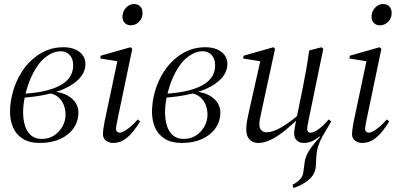

<svg xmlns="http://www.w3.org/2000/svg" viewBox="-20 -699 1985 955"><path d="M179 12Q126 12 93 -9Q60 -30 45 -65Q30 -100 30 -143Q30 -192 44.5 -243.5Q59 -295 88 -341Q117 -387 159 -418Q188 -440 221.5 -452Q255 -464 295 -464Q345 -464 375 -441Q405 -418 405 -380Q405 -348 384.5 -320Q364 -292 323 -269Q282 -246 221.5 -231.5Q161 -217 80 -212V-232Q155 -235 206 -247.5Q257 -260 287.5 -279Q318 -298 331 -322Q344 -346 344 -373Q344 -407 326.5 -425.5Q309 -444 283 -444Q256 -444 231 -430.5Q206 -417 185 -395Q164 -371 147.5 -340.5Q131 -310 119.5 -276Q108 -242 101.5 -207Q95 -172 95 -140Q95 -103 104.5 -73Q114 -43 134.5 -25.5Q155 -8 187 -8Q223 -8 249.5 -25.5Q276 -43 291 -70.5Q306 -98 306 -128Q306 -155 297 -177.5Q288 -200 269.5 -216Q251 -232 221 -236L248 -250V-244Q290 -239 317 -223.5Q344 -208 357 -186Q370 -164 370 -140Q370 -96 346 -61.5Q322 -27 279 -7.5Q236 12 179 12Z M492 -32Q492 -41 493.5 -54Q495 -67 500 -93L565 -401L579 -392L479 -408L481 -422L629 -464L638 -456L565 -107Q562 -91 559.5 -78.5Q557 -66 557 -58Q557 -49 562.5 -44Q568 -39 575 -39Q589 -39 614 -57Q639 -75 665 -105L677 -95Q662 -70 642 -45Q622 -20 597.5 -4Q573 12 542 12Q524 12 508 1Q492 -10 492 -32ZM631 -573Q613 -573 601 -584.5Q589 -596 589 -615Q589 -642 606.5 -660.5Q624 -679 646 -679Q666 -679 677.5 -667Q689 -655 689 -635Q689 -608 671.5 -590.5Q654 -573 631 -573Z M885 12Q832 12 799 -9Q766 -30 751 -65Q736 -100 736 -143Q736 -192 750.5 -243.5Q765 -295 794 -341Q823 -387 865 -418Q894 -440 927.5 -452Q961 -464 1001 -464Q1051 -464 1081 -441Q1111 -418 1111 -380Q1111 -348 1090.5 -320Q1070 -292 1029 -269Q988 -246 927.5 -231.5Q867 -217 786 -212V-232Q861 -235 912 -247.5Q963 -260 993.5 -279Q1024 -298 1037 -322Q1050 -346 1050 -373Q1050 -407 1032.5 -425.5Q1015 -444 989 -444Q962 -444 937 -430.5Q912 -417 891 -395Q870 -371 853.5 -340.5Q837 -310 825.5 -276Q814 -242 807.5 -207Q801 -172 801 -140Q801 -103 810.5 -73Q820 -43 840.5 -25.5Q861 -8 893 -8Q929 -8 955.5 -25.5Q982 -43 997 -70.5Q1012 -98 1012 -128Q1012 -155 1003 -177.5Q994 -200 975.5 -216Q957 -232 927 -236L954 -250V-244Q996 -239 1023 -223.5Q1050 -208 1063 -186Q1076 -164 1076 -140Q1076 -96 1052 -61.5Q1028 -27 985 -7.5Q942 12 885 12Z M1439 236 1435 220Q1458 208 1472.5 192.5Q1487 177 1489 155L1495 111Q1497 92 1505 73.5Q1513 55 1529 33Q1545 11 1571 -17L1567 -26L1613 -95H1628Q1618 -77 1606 -58Q1594 -39 1582.5 -18Q1571 3 1563.5 25.5Q1556 48 1554 73L1551 126Q1549 167 1516 195Q1483 223 1439 236ZM1265 12Q1246 12 1232.5 4Q1219 -4 1212 -19Q1205 -34 1205 -56Q1205 -79 1209.5 -102Q1214 -125 1219 -147L1276 -401L1289 -392L1189 -408L1192 -422L1340 -464L1348 -456L1287 -174Q1284 -159 1280 -141.5Q1276 -124 1273 -108Q1270 -92 1270 -81Q1270 -61 1280 -51Q1290 -41 1305 -41Q1325 -41 1349.5 -51Q1374 -61 1404.5 -81.5Q1435 -102 1472 -133L1474 -114H1468Q1436 -81 1401 -52.5Q1366 -24 1331.5 -6Q1297 12 1265 12ZM1490 12Q1470 12 1456.5 -0.5Q1443 -13 1443 -35Q1443 -44 1445 -58Q1447 -72 1454 -107L1455 -111L1484 -252Q1494 -302 1502.5 -350Q1511 -398 1518 -448L1579 -464L1588 -456L1515 -102Q1512 -86 1510 -76Q1508 -66 1508 -55Q1508 -48 1512.5 -43.5Q1517 -39 1524 -39Q1541 -39 1565.5 -57Q1590 -75 1615 -105L1628 -95Q1613 -70 1592.5 -45Q1572 -20 1546.5 -4Q1521 12 1490 12Z M1731 -32Q1731 -41 1732.5 -54Q1734 -67 1739 -93L1804 -401L1818 -392L1718 -408L1720 -422L1868 -464L1877 -456L1804 -107Q1801 -91 1798.5 -78.5Q1796 -66 1796 -58Q1796 -49 1801.5 -44Q1807 -39 1814 -39Q1828 -39 1853 -57Q1878 -75 1904 -105L1916 -95Q1901 -70 1881 -45Q1861 -20 1836.5 -4Q1812 12 1781 12Q1763 12 1747 1Q1731 -10 1731 -32ZM1870 -573Q1852 -573 1840 -584.5Q1828 -596 1828 -615Q1828 -642 1845.5 -660.5Q1863 -679 1885 -679Q1905 -679 1916.5 -667Q1928 -655 1928 -635Q1928 -608 1910.5 -590.5Q1893 -573 1870 -573Z"/></svg>

Font: Source Serif 4 60pt
Style: Italic
Weight: 400
Italic angle: -12°
Version: Version 4.004;hotconv 1.0.116;makeotfexe 2.5.65601